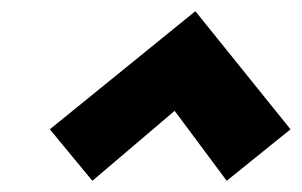

<svg xmlns="http://www.w3.org/2000/svg" viewBox="-20 -687 539 343"><path d="M145 -364 69 -456 329 -667 499 -456 385 -364 292 -489Z"/></svg>

Font: Ysabeau Office Black
Style: Italic
Weight: 900
Italic angle: -12°
Designer: Christian Thalmann (Catharsis Fonts)
Version: Version 2.001;gftools[0.9.30]; featfreeze: tnum,lnum,ss02